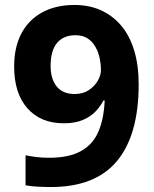

<svg xmlns="http://www.w3.org/2000/svg" viewBox="-20 -744 622 774"><path d="M539 -404Q539 -303 517.5 -226Q496 -149 452.5 -96Q409 -43 342 -16.5Q275 10 185 10Q161 10 132 8.5Q103 7 83 3V-118Q103 -114 126 -111Q149 -108 178 -108Q258 -108 306.5 -135Q355 -162 377 -214Q399 -266 402 -339H397Q384 -314 364 -293.5Q344 -273 313 -260Q282 -247 237 -247Q144 -247 90.5 -307.5Q37 -368 37 -476Q37 -553 66 -608.5Q95 -664 150 -694Q205 -724 280 -724Q339 -724 386 -703Q433 -682 467.5 -642Q502 -602 520.5 -542Q539 -482 539 -404ZM284 -602Q236 -602 210 -571Q184 -540 184 -478Q184 -426 208.5 -395.5Q233 -365 281 -365Q314 -365 337 -380Q360 -395 373.5 -417.5Q387 -440 387 -463Q387 -484 382 -508.5Q377 -533 365 -554.5Q353 -576 333.5 -589Q314 -602 284 -602Z"/></svg>

Font: Noto Sans Hebrew Thin
Style: Bold
Weight: 700
Version: Version 3.001